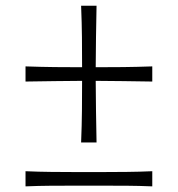

<svg xmlns="http://www.w3.org/2000/svg" viewBox="-20 -646 618 668"><path d="M68.8 2.4Q114.7 0.5 158 0.2Q201.2 0 238.3 0H340.3Q377.9 0 420.9 0.2Q463.9 0.5 509.8 2.4V-50.3Q463.9 -48.3 420.9 -47.9Q377.9 -47.4 340.3 -47.4H238.3Q201.2 -47.4 158 -47.9Q114.7 -48.3 68.8 -50.3ZM262.2 -150.4H315.9Q314.5 -210.4 314 -260.7Q313.5 -311 313 -364.7Q360.8 -364.3 408 -363.8Q455.1 -363.3 509.8 -362.3V-415Q455.1 -413.1 408 -412.6Q360.8 -412.1 313 -412.1Q313.5 -465.8 314 -515.9Q314.5 -565.9 315.9 -626H262.2Q264.6 -565.9 265.1 -516.1Q265.6 -466.3 265.6 -412.1Q218.3 -412.1 171.1 -412.6Q124 -413.1 68.8 -415V-362.3Q124 -363.3 171.1 -363.8Q218.3 -364.3 265.6 -364.7Q265.6 -311 265.1 -260.7Q264.6 -210.4 262.2 -150.4Z"/></svg>

Font: Pinar FD VF
Style: Regular
Weight: 300
Designer: Amin Abedi
Version: Version 2.000